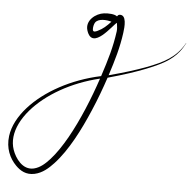

<svg xmlns="http://www.w3.org/2000/svg" viewBox="-298 -272 745 737"><g transform="rotate(5 74.0 97.0)"><path d="M124.1 -214.7C114.5 -222.8 91.2 -224 73.2 -221.9C42.6 -218.3 3.2 -189.2 15.9 -150.3C40.7 -74.2 111.1 -180.8 126 -190C127.2 -177.2 129.7 -169 128.1 -157.4C119.7 -96.1 105.3 -47.7 83.4 19C-30.3 43.1 -130.5 98.6 -191 166.1C-222.9 201.7 -243.4 240.3 -248.4 278.6C-254.6 326.3 -237 364.2 -211.5 390C-194.1 407.6 -171.1 422.1 -138.2 415C-108.3 408.6 -85.4 388.1 -66.2 367.5C-15.1 312.8 26.9 229.2 59.1 153.8C78.7 108.2 95.1 63.6 108.6 23C170.4 5.9 216.7 -9.6 252.1 -23.7C309.9 -46.6 348.3 -66.5 376.4 -101.5C386.7 -114.4 392.6 -125.8 397.9 -135.1C398 -135.1 398 -135.2 398 -135.3C398 -135.5 397.8 -135.7 397.5 -135.7C397 -135.7 395.8 -133.1 395.5 -132.6C365.1 -79.9 321.4 -55.9 250 -29.3C215.6 -16.5 170.9 -2.4 111.8 13.2C131.7 -48.5 145.8 -95.8 153.7 -153.9C156.8 -176.5 162.1 -225.5 132.5 -221.6C127.9 -220.5 126.5 -217.6 124.1 -214.7ZM42.2 -183.5C53.2 -200.3 84.8 -198.4 104.7 -192.4C88.1 -174.8 75.8 -162.8 54.5 -152.8C47 -149.4 36.7 -144.7 36.1 -157.8C35.7 -167.1 38.7 -178.3 42.2 -183.5ZM102.7 -196.4C102.8 -196.3 102.8 -196.3 102.8 -196.2C102.8 -196.3 102.8 -196.3 102.7 -196.4ZM80.1 29C54 107.2 18.8 193.3 -20.2 262.6C-39.8 297.3 -60.8 328.8 -82.4 352.6C-99 370.8 -118.2 388.9 -142.8 394.7C-186.4 404.9 -215.7 360.6 -226.1 330.5C-231.6 314.6 -233.4 297.9 -231.6 280.6C-228 246.5 -210.4 210.3 -180.4 175.4C-124.4 110.4 -29.5 54.9 80.1 29Z"/></g></svg>

Font: Sinatra
Style: Regular
Weight: 400
Designer: Fahmi
Version: Version 0.1